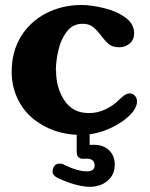

<svg xmlns="http://www.w3.org/2000/svg" viewBox="-20 -525 588 754"><path d="M332 2.4V43.9L347.7 43.5Q384.8 43.5 407.7 64.5Q430.7 85.9 430.7 121.6Q430.7 159.7 404.3 183.1Q379.9 205.6 340.3 208.5H331.5Q314 208.5 295.9 204.6Q253.9 196.3 205.6 173.3Q186.5 164.1 186.5 147.9Q186.5 141.6 189.5 133.8Q196.3 117.2 214.8 117.2Q222.2 117.2 229 120.6Q256.3 134.3 282.7 142.1Q303.2 147.9 322.3 147.9Q336.9 147.9 344.7 141.6Q351.6 135.7 351.6 124Q351.6 111.8 344.2 105.5Q336.4 98.1 320.8 98.1L306.6 98.6Q281.2 98.6 281.2 71.8V4.4Q235.4 2.4 193.4 -12.2Q144 -29.8 106.4 -62Q68.8 -94.2 47.4 -141.1Q25.9 -188 25.9 -244.1Q25.9 -321.3 62 -381.3Q98.6 -440.9 161.6 -473.1Q224.6 -505.4 299.8 -505.4Q337.4 -505.4 386.2 -493.7Q435.5 -482.4 471.2 -457Q506.8 -432.1 506.8 -394Q506.8 -369.6 489.7 -354.5Q472.2 -339.4 448.2 -339.4Q423.8 -339.4 409.7 -350.1Q395 -361.3 377.4 -384.8Q359.4 -408.2 344.2 -419.9Q329.1 -431.6 304.2 -431.6Q265.6 -431.6 242.7 -401.4Q219.2 -371.1 209.5 -328.6Q199.7 -286.6 199.2 -247.1H200.2Q200.2 -180.2 232.9 -130.9Q265.1 -81.1 328.1 -81.1H332Q362.3 -81.1 393.1 -95.2Q423.8 -109.4 447.3 -132.8Q472.2 -158.2 488.8 -158.2Q501.5 -158.2 509.8 -148.9Q518.1 -139.6 518.1 -127Q518.1 -89.8 461.4 -48.8Q397.9 -6.3 332 2.4Z"/></svg>

Font: inglobal
Style: Bold
Weight: 700
Designer: Andrey Kochetov, Denis Davydov, Evgeny Yurtaev
Foundry: inglobal.ru
Version: Version 1.00 September 25, 2014, initial release